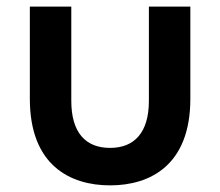

<svg xmlns="http://www.w3.org/2000/svg" viewBox="-20 -552 663 579"><path d="M312 7C433 7 554 -54 554 -254V-532H429V-248C429 -152 385 -106 312 -106C239 -106 195 -151 195 -248V-532H70V-254C70 -54 191 7 312 7Z"/></svg>

Font: Chess Sans SemiBold
Style: Regular
Weight: 600
Designer: Wolf Bōese
Foundry: Wolf Bōese
Version: Version 7.223;Glyphs 3.3 (3306)